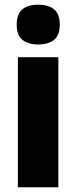

<svg xmlns="http://www.w3.org/2000/svg" viewBox="-20 -796 325 816"><path d="M142 -776Q186 -776 210 -756Q234 -736 234 -691Q234 -646 209.5 -626.5Q185 -607 142 -607Q100 -607 75.5 -626.5Q51 -646 51 -691Q51 -736 74.5 -756Q98 -776 142 -776ZM228 -553V0H56V-553Z"/></svg>

Font: Noto Sans Bengali Condensed Black
Style: Regular
Weight: 900
Width: 3
Designer: Joana Ranito - Universal Thirst; Jelle Bosma - Monotype Design Team
Foundry: Universal Thirst ehf.
Version: Version 3.000; ttfautohint (v1.8.4.7-5d5b)